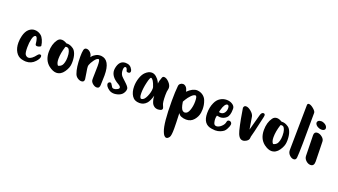

<svg xmlns="http://www.w3.org/2000/svg" viewBox="-68 -1267 3598 2041"><g transform="rotate(20 1731.0 -246.5)"><path d="M209 -278Q201 -360 179 -360H177Q157 -356 146.5 -313Q136 -270 136 -217Q136 -154 148 -137Q163 -117 183 -117Q220 -117 266 -178Q277 -192 290 -192Q307 -192 307 -173Q307 -149 275 -114Q234 -69 173 -69Q154 -69 124 -76Q81 -87 55.5 -129Q30 -171 30 -232Q30 -271 40 -310Q54 -364 83.5 -390.5Q113 -417 149 -417Q190 -417 223 -390Q240 -376 253.5 -346Q267 -316 271 -281Q271 -276 257 -269.5Q243 -263 230 -263Q212 -263 209 -278Z M514 -398Q517 -399 523 -399Q538 -399 554 -394Q570 -389 591.5 -374.5Q613 -360 626.5 -324Q640 -288 640 -235Q640 -232 639.5 -224Q639 -216 639 -212Q637 -168 602.5 -118Q568 -68 516 -68Q479 -68 432 -103Q367 -154 367 -251Q367 -337 407 -392Q425 -418 456 -418Q469 -418 483.5 -413Q498 -408 506 -403ZM509 -145Q513 -145 518 -146Q523 -147 534 -153.5Q545 -160 553 -171Q561 -182 567.5 -206Q574 -230 574 -262V-264Q574 -302 566 -325.5Q558 -349 549 -356Q540 -363 529 -363Q514 -363 514 -357Q489 -279 489 -215Q489 -165 509 -145Z M705 -392Q711 -418 735 -418Q757 -418 777.5 -398Q798 -378 802 -347Q806 -353 813 -362Q820 -371 844 -385.5Q868 -400 896 -400H907Q1010 -391 1010 -217Q1010 -196 1008.5 -162Q1007 -128 1007 -117V-113V-111Q1007 -68 974 -68Q954 -68 933.5 -83Q913 -98 906 -118Q904 -124 904 -150Q904 -166 905.5 -214Q907 -262 907 -285Q907 -355 893 -358H891Q871 -358 846 -323Q821 -288 812 -261Q810 -256 810 -244Q810 -227 818.5 -181Q827 -135 829 -112Q829 -111 829.5 -109Q830 -107 830 -106Q830 -74 798 -74Q777 -74 755 -89Q733 -104 724 -129Q699 -195 699 -317Q699 -364 705 -392Z M1245 -332Q1241 -331 1234 -331Q1216 -331 1213 -344Q1206 -377 1190 -377Q1186 -377 1182 -374Q1171 -366 1171 -336Q1171 -299 1190 -274Q1198 -264 1238.5 -227Q1279 -190 1284 -171Q1285 -168 1285 -161Q1285 -137 1266.5 -111Q1248 -85 1206 -74Q1184 -69 1171 -69Q1137 -69 1113.5 -85Q1090 -101 1079 -118Q1070 -132 1070 -144Q1070 -160 1088 -167Q1090 -168 1094 -168Q1101 -168 1107 -161Q1113 -154 1119 -142.5Q1125 -131 1128 -128Q1134 -117 1152 -117Q1167 -117 1185 -126Q1207 -136 1207 -149Q1207 -164 1179 -180Q1086 -232 1086 -306Q1086 -313 1088 -327Q1104 -416 1171 -419H1178Q1231 -419 1254 -372Q1259 -362 1259 -352Q1259 -345 1255.5 -340Q1252 -335 1248 -334Z M1591 -403Q1597 -418 1612 -418Q1638 -418 1668 -387Q1698 -356 1698 -324Q1698 -313 1696 -308Q1689 -286 1689 -242Q1689 -154 1703 -130Q1714 -108 1714 -98Q1714 -75 1673 -72Q1672 -72 1670 -71.5Q1668 -71 1667 -71Q1641 -71 1622.5 -84Q1604 -97 1596.5 -115.5Q1589 -134 1585 -152Q1581 -170 1581 -183L1580 -196V-195Q1563 -134 1540 -106Q1507 -68 1459 -68H1457Q1400 -68 1372.5 -110Q1345 -152 1345 -215Q1345 -265 1361 -312Q1377 -359 1402 -383Q1437 -417 1473 -417Q1501 -417 1526 -395Q1551 -373 1562 -351L1573 -329V-331Q1573 -357 1591 -403ZM1464 -116Q1494 -118 1516.5 -169Q1539 -220 1539 -261Q1539 -272 1536 -280Q1510 -358 1485 -362H1484Q1472 -362 1456.5 -295.5Q1441 -229 1441 -175Q1441 -116 1463 -116Z M2012 -402Q2042 -395 2063.5 -376.5Q2085 -358 2095 -332Q2105 -306 2109 -282.5Q2113 -259 2113 -234Q2113 -220 2110 -196Q2103 -149 2070 -110.5Q2037 -72 1984 -72Q1954 -72 1927 -83Q1908 -90 1894 -113Q1899 5 1899 61Q1899 139 1886 159Q1870 182 1853 182Q1826 182 1807 130Q1774 48 1774 -208Q1774 -310 1781 -376Q1782 -394 1795.5 -405.5Q1809 -417 1826 -417Q1845 -417 1861 -400.5Q1877 -384 1883 -350Q1938 -405 1990 -405Q2000 -405 2012 -402ZM1939 -138H1945Q1976 -138 1993 -184.5Q2010 -231 2010 -285Q2010 -348 1992 -348H1991Q1971 -348 1945 -321Q1919 -294 1904 -268L1888 -241Q1888 -239 1888.5 -236Q1889 -233 1889 -231Q1899 -166 1919 -148Q1929 -140 1939 -138Z M2397 -196Q2400 -218 2422 -218Q2433 -218 2442 -210Q2451 -202 2451 -189Q2451 -183 2450 -179Q2446 -165 2444.5 -159.5Q2443 -154 2432.5 -133.5Q2422 -113 2409 -102Q2396 -91 2370.5 -80.5Q2345 -70 2313 -70Q2301 -70 2273 -74Q2172 -88 2172 -214Q2172 -281 2196 -333Q2215 -376 2248.5 -396.5Q2282 -417 2320 -417Q2358 -417 2386 -398.5Q2414 -380 2415 -354V-344Q2415 -273 2385 -246Q2355 -219 2315 -219L2279 -224Q2273 -208 2273 -184Q2273 -166 2279 -143Q2286 -116 2311 -116Q2337 -116 2365 -141.5Q2393 -167 2397 -196ZM2293 -295Q2292 -291 2290 -285Q2286 -275 2286.5 -270.5Q2287 -266 2294 -265Q2296 -265 2299 -264.5Q2302 -264 2303 -264Q2333 -264 2348.5 -286.5Q2364 -309 2364 -336Q2364 -366 2350 -371Q2348 -372 2344 -372Q2330 -372 2316 -351.5Q2302 -331 2293 -295Z M2510 -397Q2514 -423 2537 -423Q2563 -423 2595 -396Q2627 -369 2632 -342L2655 -203Q2695 -347 2702 -376Q2712 -418 2735 -418Q2736 -418 2738 -417.5Q2740 -417 2741 -417Q2754 -415 2754 -396L2751 -377Q2700 -151 2694 -137Q2693 -134 2693 -126V-125Q2693 -91 2650 -74Q2639 -69 2625 -69Q2618 -69 2612 -71Q2606 -73 2601.5 -75.5Q2597 -78 2592.5 -82.5Q2588 -87 2585 -90.5Q2582 -94 2578.5 -100Q2575 -106 2573.5 -109Q2572 -112 2569.5 -117.5Q2567 -123 2567 -124Q2558 -144 2543.5 -212Q2529 -280 2520 -338Z M2947 -398Q2950 -399 2956 -399Q2971 -399 2987 -394Q3003 -389 3024.5 -374.5Q3046 -360 3059.5 -324Q3073 -288 3073 -235Q3073 -232 3072.5 -224Q3072 -216 3072 -212Q3070 -168 3035.5 -118Q3001 -68 2949 -68Q2912 -68 2865 -103Q2800 -154 2800 -251Q2800 -337 2840 -392Q2858 -418 2889 -418Q2902 -418 2916.5 -413Q2931 -408 2939 -403ZM2942 -145Q2946 -145 2951 -146Q2956 -147 2967 -153.5Q2978 -160 2986 -171Q2994 -182 3000.5 -206Q3007 -230 3007 -262V-264Q3007 -302 2999 -325.5Q2991 -349 2982 -356Q2973 -363 2962 -363Q2947 -363 2947 -357Q2922 -279 2922 -215Q2922 -165 2942 -145Z M3139 -654Q3139 -675 3156 -675Q3178 -675 3209 -649Q3240 -623 3240 -605Q3240 -168 3232 -97Q3229 -67 3202 -67Q3178 -67 3155 -90Q3132 -113 3132 -144V-145Z M3342 -548Q3355 -548 3372 -541Q3390 -534 3401.5 -520.5Q3413 -507 3413 -493Q3413 -488 3411 -482Q3402 -464 3373 -464Q3355 -464 3340 -471Q3322 -478 3310.5 -491Q3299 -504 3299 -517Q3299 -522 3302 -528Q3311 -547 3341 -547ZM3347 -418Q3373 -418 3399.5 -397Q3426 -376 3427 -349Q3429 -320 3429.5 -246.5Q3430 -173 3432 -127V-122Q3432 -71 3391 -71Q3365 -71 3340.5 -93Q3316 -115 3315 -146L3310 -380Q3311 -418 3346 -418Z"/></g></svg>

Font: KleponIjo
Style: Ijo
Weight: 400
Designer: Aprian Dwi Nur Sembada & Aurellia CItra
Version: Version 001.000